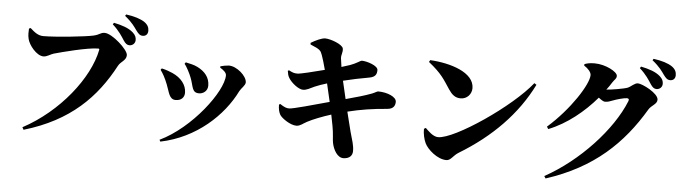

<svg xmlns="http://www.w3.org/2000/svg" viewBox="-54 -1101 5007 1414"><g transform="rotate(5 2450.0 -394.5)"><path d="M827 -664C842 -641 855 -631 872 -631C897 -631 915 -650 915 -673C915 -692 909 -709 889 -727C855 -758 803 -774 745 -786L737 -774C786 -730 809 -692 827 -664ZM913 -746C931 -721 943 -709 964 -709C988 -709 1002 -725 1002 -749C1002 -773 993 -793 968 -811C938 -832 889 -847 829 -855L822 -844C878 -799 897 -768 913 -746ZM235 -643C197 -643 170 -664 137 -694L125 -689C124 -663 122 -643 129 -613C139 -569 197 -494 249 -494C274 -494 301 -515 322 -521C379 -537 567 -587 647 -587C652 -587 655 -583 654 -578C612 -366 406 -103 140 39L150 57C489 -43 674 -233 802 -474C819 -506 860 -517 860 -557C860 -597 739 -706 684 -706C651 -706 651 -690 602 -679C545 -666 327 -643 235 -643Z M1289 -530C1304 -515 1331 -462 1342 -433C1367 -369 1359 -323 1414 -323C1444 -323 1477 -345 1477 -385C1477 -446 1441 -488 1385 -516C1355 -531 1329 -534 1297 -542ZM1161 56C1424 2 1618 -181 1708 -365C1720 -388 1750 -411 1750 -433C1750 -480 1673 -548 1614 -546C1596 -545 1569 -540 1553 -535V-525C1578 -510 1600 -492 1600 -472C1600 -354 1387 -68 1154 43ZM1117 -471C1135 -447 1153 -415 1171 -369C1194 -313 1197 -259 1247 -259C1289 -259 1311 -285 1311 -318C1311 -376 1271 -426 1206 -455C1188 -463 1157 -475 1125 -482Z M2008 -292C2008 -259 2014 -236 2024 -218C2036 -196 2103 -147 2150 -148C2177 -149 2194 -167 2224 -183C2265 -205 2334 -232 2398 -252L2414 -170C2425 -115 2424 -66 2429 -45C2439 5 2470 61 2515 60C2561 59 2581 34 2581 2C2581 -43 2568 -74 2550 -140C2541 -173 2530 -217 2514 -284C2611 -308 2695 -321 2806 -330C2854 -334 2863 -363 2863 -387C2863 -424 2794 -452 2728 -452C2719 -452 2707 -442 2684 -433C2635 -414 2567 -395 2493 -375L2462 -508C2518 -522 2594 -538 2653 -548C2700 -556 2708 -580 2708 -608C2708 -641 2625 -667 2587 -667C2579 -667 2550 -644 2505 -628C2488 -622 2469 -616 2442 -608C2438 -633 2435 -654 2433 -672C2431 -699 2445 -716 2440 -744C2435 -774 2345 -807 2305 -807C2279 -807 2235 -786 2200 -765L2201 -753C2275 -723 2278 -715 2290 -683C2298 -662 2309 -625 2322 -576C2240 -555 2147 -531 2122 -531C2096 -531 2085 -537 2059 -550L2051 -545C2055 -522 2056 -511 2067 -493C2089 -457 2142 -416 2174 -416C2202 -416 2226 -432 2257 -446C2282 -457 2314 -468 2347 -478L2378 -344C2261 -312 2113 -270 2085 -270C2064 -270 2049 -276 2017 -297Z M3089 -715 3081 -701C3181 -621 3199 -583 3246 -513C3271 -476 3295 -454 3336 -454C3384 -454 3417 -493 3417 -536C3417 -653 3239 -707 3089 -715ZM3868 -613C3724 -431 3319 -155 3196 -155C3157 -155 3120 -196 3100 -215L3087 -207C3086 -172 3096 -129 3109 -102C3130 -58 3204 8 3271 8C3304 8 3317 -29 3356 -53C3594 -197 3774 -380 3884 -602Z M4722 -681C4737 -658 4750 -648 4767 -648C4792 -648 4810 -667 4810 -690C4810 -709 4804 -726 4784 -744C4750 -775 4698 -791 4640 -803L4632 -791C4681 -747 4704 -709 4722 -681ZM4811 -759C4829 -734 4841 -722 4862 -722C4886 -722 4900 -738 4900 -762C4900 -786 4891 -806 4866 -824C4836 -845 4787 -860 4727 -868L4720 -857C4776 -812 4795 -781 4811 -759ZM4000 62 4011 79C4361 -34 4568 -235 4721 -493C4740 -525 4782 -537 4782 -570C4782 -618 4660 -678 4628 -678C4603 -678 4580 -650 4556 -640C4532 -630 4437 -614 4400 -612C4414 -630 4427 -649 4438 -667C4455 -694 4468 -696 4468 -719C4468 -749 4379 -797 4298 -797C4261 -797 4243 -792 4223 -785L4222 -774C4253 -755 4275 -728 4275 -708C4275 -640 4152 -446 3988 -302L3999 -285C4134 -338 4258 -440 4350 -548C4369 -533 4386 -522 4397 -522C4419 -522 4433 -528 4454 -536C4479 -546 4535 -562 4556 -562C4569 -562 4575 -556 4569 -541C4483 -326 4252 -76 4000 62Z"/></g></svg>

Font: Noto Serif CJK HK Black
Style: Regular
Weight: 900
Designer: Ryoko NISHIZUKA 西塚涼子 (kana & ideographs); Frank Grießhammer (Latin, Greek & Cyrillic); Wenlong ZHANG 张文龙 (bopomofo); San
Foundry: Adobe
Version: Version 2.001;hotconv 1.1.0;makeotfexe 2.6.0